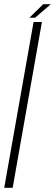

<svg xmlns="http://www.w3.org/2000/svg" viewBox="-20 -889 260 909"><path d="M0 0H40L178.5 -785H139ZM119 -805H146L220.5 -869H184.5Z"/></svg>

Font: Anybody SemiCondensed ExtraLight
Style: Italic
Weight: 250
Width: 4
Italic angle: -10°
Version: Version 1.113;gftools[0.9.25]